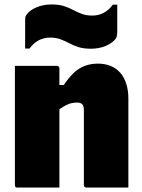

<svg xmlns="http://www.w3.org/2000/svg" viewBox="-20 -843 640 863"><path d="M557 0Q509 0 462.5 0Q416 0 368 0Q365 0 362.5 -1.5Q360 -3 358.5 -5Q357 -7 357 -11Q357 -67 357 -123.5Q357 -180 357 -236.5Q357 -293 357 -349Q357 -366 350 -374Q343 -382 326 -382Q315 -382 302.5 -379.5Q290 -377 277.5 -370.5Q265 -364 251.5 -355Q238 -346 225 -332V-461H267Q288 -493 310.5 -514.5Q333 -536 360 -546.5Q387 -557 420 -557Q452 -557 477.5 -546.5Q503 -536 520.5 -516Q538 -496 547.5 -466.5Q557 -437 557 -399Q557 -347 557 -297Q557 -247 557 -197.5Q557 -148 557 -98Q557 -74 557 -49.5Q557 -25 557 0ZM247 0Q220 0 186 0Q152 0 118 0Q84 0 58 0Q55 0 53 -0.5Q51 -1 49.5 -2.5Q48 -4 47.5 -6Q47 -8 47 -11Q47 -66 47 -120.5Q47 -175 47 -230Q47 -285 47 -339.5Q47 -394 47 -449Q47 -476 47 -501Q47 -526 47 -547Q76 -547 110.5 -547Q145 -547 178.5 -547Q212 -547 236 -547Q240 -547 242 -545.5Q244 -544 245.5 -541.5Q247 -539 247 -535Q247 -447 247 -357.5Q247 -268 247 -178.5Q247 -89 247 0ZM395 -773Q423 -773 446.5 -785.5Q470 -798 487 -822H507Q507 -804 507 -781Q507 -758 507 -736.5Q507 -715 507 -700Q507 -692 506 -684Q505 -676 500 -669Q485 -649 455 -636.5Q425 -624 389 -624Q355 -624 332 -631.5Q309 -639 290.5 -649Q272 -659 252 -666.5Q232 -674 205 -674Q177 -674 153.5 -661.5Q130 -649 113 -625H93Q93 -644 93 -668Q93 -692 93 -716Q93 -740 93 -754Q93 -762 94 -766.5Q95 -771 100 -778Q115 -798 145 -810.5Q175 -823 211 -823Q245 -823 268 -815.5Q291 -808 309.5 -798Q328 -788 348 -780.5Q368 -773 395 -773Z"/></svg>

Font: Recursive Black
Style: Regular
Weight: 900
Version: Version 1.085